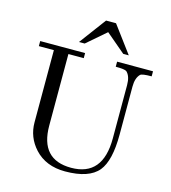

<svg xmlns="http://www.w3.org/2000/svg" viewBox="-131 -1015 1010 1136"><g transform="rotate(15 373.5 -447.5)"><path d="M723 -692V-661Q664 -661 654 -651Q629 -626 629 -573V-279Q629 -119 576 -54Q519 15 373 15Q255 15 186 -60Q124 -128 124 -219V-661H32V-692H307V-661H213V-223Q213 -15 402 -15Q596 -15 596 -247V-573Q596 -628 570 -652Q559 -661 503 -661V-692ZM438 -910 560 -746H526L407 -847L290 -746H255L377 -910Z"/></g></svg>

Font: GFS Didot
Style: Regular
Weight: 400
Designer: Takis Katsoulidis and George D. Matthiopoulos
Foundry: Takis Katsoulidis and George D. Matthiopoulos
Version: Version 1.0